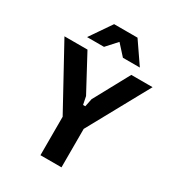

<svg xmlns="http://www.w3.org/2000/svg" viewBox="-239 -1191 1227 1336"><g transform="rotate(30 375.0 -523.0)"><path d="M209 -800 362 -515 375 -451H393L406 -515L561 -800H732L462 -309V0H293V-309L24 -800ZM163 -874 281 -1046H469L587 -874H451L326 -1012H424L299 -874Z"/></g></svg>

Font: Martian Mono SemiExpanded
Style: Bold
Weight: 700
Width: 6
Designer: Roman Shamin
Foundry: Evil Martians
Version: Version 1.000